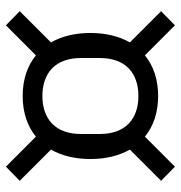

<svg xmlns="http://www.w3.org/2000/svg" viewBox="-1 -675 614 652"><g transform="rotate(-90 306.0 -349.0)"><path d="M306 -119C362 -119 409 -135 444 -164L546 -62L594 -109L488 -215C509 -252 520 -297 520 -349C520 -401 509 -446 488 -483L594 -589L546 -636L444 -534C409 -563 362 -579 306 -579C250 -579 203 -563 168 -534L66 -636L18 -589L124 -483C103 -446 92 -401 92 -349C92 -297 103 -252 124 -215L18 -109L66 -62L168 -164C203 -135 250 -119 306 -119ZM306 -186C229 -186 177 -229 177 -317V-381C177 -469 229 -512 306 -512C383 -512 435 -469 435 -381V-317C435 -229 383 -186 306 -186Z"/></g></svg>

Font: IBM Plex Devanagari
Style: Regular
Weight: 400
Designer: Mike Abbink, Paul van der Laan, Pieter van Rosmalen, Erin McLaughlin
Foundry: Bold Monday
Version: Version 1.0